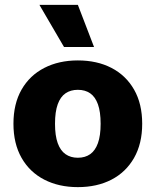

<svg xmlns="http://www.w3.org/2000/svg" viewBox="-20 -758 639 788"><path d="M299.4 -510Q378.2 -510 437.5 -479.3Q496.8 -448.6 530.2 -390.4Q563.6 -332.2 563.6 -250Q563.6 -168.4 530.2 -109.9Q496.8 -51.4 437.5 -20.7Q378.2 10 299.4 10Q221.6 10 161.8 -20.7Q102 -51.4 68.6 -109.9Q35.2 -168.4 35.2 -250Q35.2 -332.2 68.6 -390.4Q102 -448.6 161.8 -479.3Q221.6 -510 299.4 -510ZM299.4 -389.4Q270 -389.4 249 -375.1Q228 -360.8 216.9 -330Q205.8 -299.2 205.8 -250Q205.8 -201.2 216.9 -170.5Q228 -139.8 249 -125.2Q270 -110.6 299.4 -110.6Q329.4 -110.6 350.1 -125.2Q370.8 -139.8 381.9 -170.5Q393 -201.2 393 -250Q393 -299.2 381.9 -330Q370.8 -360.8 350.1 -375.1Q329.4 -389.4 299.4 -389.4ZM299.6 -738 366 -565H242.8L141.8 -738Z"/></svg>

Font: Work Sans
Style: Regular
Weight: 400
Designer: Wei Huang
Foundry: Wei Huang
Version: Version 2.006; ttfautohint (v1.8.1.43-b0c9)